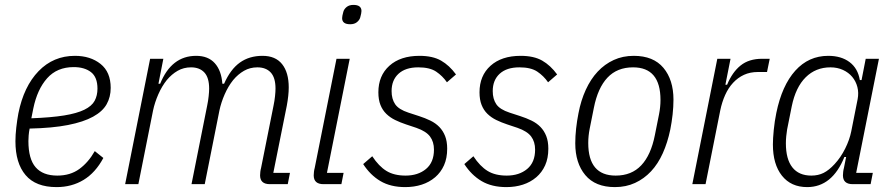

<svg xmlns="http://www.w3.org/2000/svg" viewBox="-20 -752 3651 784"><path d="M211 12Q126 12 84.5 -37Q43 -86 43 -175Q43 -201 46.5 -231.5Q50 -262 55 -289Q77 -399 137.5 -461.5Q198 -524 286 -524Q349 -524 390.5 -491Q432 -458 432 -393Q432 -356 415.5 -326.5Q399 -297 360 -275.5Q321 -254 257.5 -241.5Q194 -229 101 -227Q98 -212 97 -198.5Q96 -185 96 -176Q96 -103 125.5 -69Q155 -35 214 -35Q267 -35 304 -62Q341 -89 367 -135L402 -107Q370 -47 321.5 -17.5Q273 12 211 12ZM281 -478Q213 -478 172.5 -432.5Q132 -387 116 -309L108 -269Q189 -272 241.5 -280.5Q294 -289 324.5 -304Q355 -319 366.5 -340.5Q378 -362 378 -390Q378 -437 351.5 -457.5Q325 -478 281 -478Z M491 0 593 -512H647L627 -410H634Q680 -524 781 -524Q830 -524 857 -494Q884 -464 888 -410H895Q921 -469 959.5 -496.5Q998 -524 1052 -524Q1105 -524 1132 -490Q1159 -456 1159 -395Q1159 -363 1151 -320L1096 -46H1164L1155 0H1082Q1042 0 1042 -36Q1042 -42 1043 -50.5Q1044 -59 1046 -66L1097 -321Q1101 -340 1103 -359Q1105 -378 1105 -390Q1105 -435 1085.5 -456Q1066 -477 1031 -477Q1001 -477 976.5 -463Q952 -449 932 -425Q912 -400 897.5 -367Q883 -334 876 -301L816 0H762L826 -321Q830 -340 832 -359Q834 -378 834 -390Q834 -435 814.5 -456Q795 -477 760 -477Q730 -477 705.5 -463Q681 -449 661 -425Q641 -400 626.5 -367Q612 -334 605 -301L545 0Z M1410 -653Q1377 -653 1377 -678Q1377 -686 1382 -704Q1385 -715 1395.5 -723.5Q1406 -732 1423 -732Q1456 -732 1456 -707Q1456 -699 1451 -681Q1448 -670 1437.5 -661.5Q1427 -653 1410 -653ZM1301 0Q1261 0 1261 -36Q1261 -42 1262 -50.5Q1263 -59 1265 -66L1354 -512H1408L1315 -46H1383L1374 0Z M1635 12Q1575 12 1533.5 -12.5Q1492 -37 1463 -82L1500 -114Q1527 -73 1558 -54Q1589 -35 1636 -35Q1687 -35 1719.5 -62Q1752 -89 1752 -141Q1752 -173 1736 -194.5Q1720 -216 1680 -230L1638 -244Q1614 -252 1593.5 -262Q1573 -272 1557.5 -287Q1542 -302 1533.5 -323.5Q1525 -345 1525 -375Q1525 -443 1570 -483.5Q1615 -524 1693 -524Q1747 -524 1781 -504.5Q1815 -485 1842 -448L1805 -416Q1787 -442 1761 -459.5Q1735 -477 1688 -477Q1636 -477 1607.5 -451Q1579 -425 1579 -380Q1579 -348 1593.5 -326.5Q1608 -305 1648 -292L1691 -278Q1716 -270 1737.5 -259.5Q1759 -249 1774 -233.5Q1789 -218 1797.5 -196.5Q1806 -175 1806 -145Q1806 -106 1793 -77Q1780 -48 1756.5 -28Q1733 -8 1702 2Q1671 12 1635 12Z M2048 12Q1988 12 1946.5 -12.5Q1905 -37 1876 -82L1913 -114Q1940 -73 1971 -54Q2002 -35 2049 -35Q2100 -35 2132.5 -62Q2165 -89 2165 -141Q2165 -173 2149 -194.5Q2133 -216 2093 -230L2051 -244Q2027 -252 2006.5 -262Q1986 -272 1970.5 -287Q1955 -302 1946.5 -323.5Q1938 -345 1938 -375Q1938 -443 1983 -483.5Q2028 -524 2106 -524Q2160 -524 2194 -504.5Q2228 -485 2255 -448L2218 -416Q2200 -442 2174 -459.5Q2148 -477 2101 -477Q2049 -477 2020.5 -451Q1992 -425 1992 -380Q1992 -348 2006.5 -326.5Q2021 -305 2061 -292L2104 -278Q2129 -270 2150.5 -259.5Q2172 -249 2187 -233.5Q2202 -218 2210.5 -196.5Q2219 -175 2219 -145Q2219 -106 2206 -77Q2193 -48 2169.5 -28Q2146 -8 2115 2Q2084 12 2048 12Z M2491 12Q2411 12 2370 -37Q2329 -86 2329 -167Q2329 -196 2332.5 -227.5Q2336 -259 2342 -289Q2352 -342 2372 -385.5Q2392 -429 2420.5 -459.5Q2449 -490 2486 -507Q2523 -524 2568 -524Q2648 -524 2689 -475Q2730 -426 2730 -345Q2730 -316 2726.5 -284.5Q2723 -253 2717 -223Q2706 -170 2686.5 -126.5Q2667 -83 2638.5 -52.5Q2610 -22 2573 -5Q2536 12 2491 12ZM2494 -35Q2559 -35 2598.5 -77Q2638 -119 2654 -200L2671 -285Q2677 -315 2677 -344Q2677 -477 2565 -477Q2500 -477 2460.5 -435Q2421 -393 2405 -312L2388 -227Q2382 -197 2382 -168Q2382 -35 2494 -35Z M2807 0 2909 -512H2963L2942 -406H2949Q2970 -457 3004 -484.5Q3038 -512 3092 -512H3123L3112 -458H3075Q3043 -458 3018 -446.5Q2993 -435 2973.5 -414Q2954 -393 2941 -364Q2928 -335 2921 -301L2861 0Z M3462 0Q3422 0 3422 -36Q3422 -42 3423 -50.5Q3424 -59 3426 -66L3435 -111H3428Q3378 12 3276 12Q3210 12 3173 -34.5Q3136 -81 3136 -162Q3136 -186 3139.5 -221.5Q3143 -257 3150 -291Q3173 -403 3227.5 -463.5Q3282 -524 3362 -524Q3415 -524 3449 -498.5Q3483 -473 3491 -425H3498L3515 -512H3569L3476 -46H3544L3535 0ZM3293 -35Q3321 -35 3343 -46Q3365 -57 3388 -82Q3413 -109 3431 -145Q3449 -181 3456 -216L3482 -347Q3487 -373 3481 -396.5Q3475 -420 3460 -438Q3445 -456 3422 -466.5Q3399 -477 3371 -477Q3311 -477 3270 -436.5Q3229 -396 3213 -318L3194 -223Q3192 -211 3190.5 -196Q3189 -181 3189 -167Q3189 -102 3215.5 -68.5Q3242 -35 3293 -35Z"/></svg>

Font: IBM Plex Sans Cond Light
Style: Italic
Weight: 300
Width: 3
Italic angle: -11°
Designer: Mike Abbink, Paul van der Laan, Pieter van Rosmalen
Foundry: Bold Monday
Version: Version 1.3